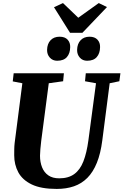

<svg xmlns="http://www.w3.org/2000/svg" viewBox="-20 -1220 804 1250"><path d="M694 -678 646 -306Q635 -220 610.5 -159.8Q586 -99.5 548.8 -62Q511.5 -24.5 461.5 -7.2Q411.5 10 349.5 10Q247 10 186.5 -19.2Q126 -48.5 99.2 -98.2Q72.5 -148 72.5 -209Q72.5 -228 72.8 -248.2Q73 -268.5 75.5 -290L125.5 -678L63 -690L69 -743H396L391 -691L297.5 -678L248.5 -304Q245 -275 242.8 -249.2Q240.5 -223.5 240.5 -206Q240.5 -164.5 253.8 -131Q267 -97.5 294.8 -78.2Q322.5 -59 365.5 -59Q425.5 -59 463.5 -86.8Q501.5 -114.5 523 -169.5Q544.5 -224.5 555.5 -306.5L605 -678L533.5 -691L538.5 -743H764L757 -691ZM352 -824.5Q323 -824.5 304.5 -844.8Q286 -865 286.5 -895.5Q287.5 -935 309.2 -958Q331 -981 368 -981Q403 -981 420.5 -961.5Q438 -942 437 -913Q436.5 -873 415.8 -848.8Q395 -824.5 352 -824.5ZM547 -824.5Q518 -824.5 499.8 -844.8Q481.5 -865 482 -895.5Q483 -935 504.8 -958Q526.5 -981 563 -981Q597 -981 614.8 -961.5Q632.5 -942 631.5 -913Q631 -873 610.2 -848.8Q589.5 -824.5 547 -824.5ZM436 -1006.5 331.5 -1173 390 -1200Q415 -1176 440 -1152.2Q465 -1128.5 489.5 -1104.5Q523 -1128.5 556.2 -1152.2Q589.5 -1176 623 -1200L676.5 -1174L516.5 -1006.5Z"/></svg>

Font: Merriweather 20pt Black
Style: Italic
Weight: 900
Italic angle: -7.8°
Version: Version 2.101